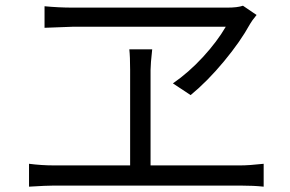

<svg xmlns="http://www.w3.org/2000/svg" viewBox="-20 -707 1040 688"><path d="M789.1 -611.3H244.1L139.6 -607.4V-684.6Q191.4 -679.7 240.2 -679.7H794.9Q831.1 -679.7 850.6 -686.5L899.4 -653.3Q881.8 -631.8 876 -621.1Q841.8 -558.6 782.7 -487.3Q723.6 -416 663.1 -366.2L599.6 -408.2Q656.2 -447.3 707 -502.4Q757.8 -557.6 789.1 -611.3ZM519.5 -114.3H841.8Q872.1 -114.3 924.8 -120.1V-38.1Q888.7 -42 841.8 -42H172.9Q146.5 -42 84 -38.1V-120.1Q128.9 -114.3 172.9 -114.3H446.3V-457Q446.3 -503.9 443.4 -530.3H525.4Q519.5 -477.5 519.5 -456.1Z"/></svg>

Font: Gen Shin Gothic Normal
Style: Regular
Weight: 300
Designer: [Source Han Sans]
Ryoko NISHIZUKA  (kana & ideographs); Paul D. Hunt (Latin, Greek & Cyrillic); Wenlong ZHANG  (bopomofo
Version: Version 1.002.20150607